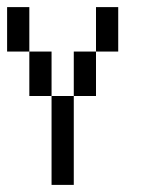

<svg xmlns="http://www.w3.org/2000/svg" viewBox="-20 -520 415 540"><path d="M250 -437.5V-500H312.5V-437.5ZM250 -375V-437.5H312.5V-375ZM187.5 -312.5V-375H250V-312.5ZM187.5 -250V-312.5H250V-250ZM62.5 -312.5V-375H125V-312.5ZM62.5 -250V-312.5H125V-250ZM0 -437.5V-500H62.5V-437.5ZM0 -375V-437.5H62.5V-375ZM125 -187.5V-250H187.5V-187.5ZM125 -125V-187.5H187.5V-125ZM125 -62.5V-125H187.5V-62.5ZM125 0V-62.5H187.5V0Z"/></svg>

Font: AprilSans
Style: Regular
Weight: 400
Designer: typesprite
Version: Version 1.001;PS 001.001;hotconv 1.0.88;makeotf.lib2.5.64775